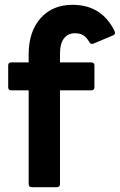

<svg xmlns="http://www.w3.org/2000/svg" viewBox="-20 -777 497 797"><path d="M112 0Q99 0 99 -13V-402H27Q14 -402 14 -415V-505Q14 -518 27 -518H99V-551Q99 -646 148.5 -701.5Q198 -757 281 -757Q403 -757 456 -647Q461 -635 449 -630L368 -596Q357 -591 351 -602Q339 -623 325 -631Q311 -639 291 -639Q262 -639 245.5 -617.5Q229 -596 229 -553V-518H359Q372 -518 372 -505V-415Q372 -402 359 -402H229V-13Q229 0 216 0Z"/></svg>

Font: LINE Seed Sans App
Style: Bold
Weight: 700
Designer: LINE VX Design & Dalton Maag Ltd & Sandoll Inc
Foundry: Dalton Maag Ltd
Version: Version 1.003